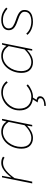

<svg xmlns="http://www.w3.org/2000/svg" viewBox="1127 -1657 746 3040"><g transform="rotate(-90 1500.0 -137.0)"><path d="M116 0 212 -478H236L210 -334H214Q242 -373 277.5 -408.5Q313 -444 354.5 -467Q396 -490 442 -490Q474 -490 497.5 -483Q521 -476 540 -462L524 -438Q505 -452 485 -457Q465 -462 439 -462Q377 -462 316.5 -411Q256 -360 200 -280L144 0Z M836 12Q760 12 713 -34Q666 -80 666 -170Q666 -233 686 -290.5Q706 -348 742 -393Q778 -438 827 -464Q876 -490 934 -490Q988 -490 1029 -468Q1070 -446 1092 -410H1096L1114 -478H1138L1042 0H1018L1030 -78H1026Q986 -39 936.5 -13.5Q887 12 836 12ZM838 -14Q886 -14 938 -42.5Q990 -71 1038 -122L1090 -372Q1057 -422 1017 -443Q977 -464 932 -464Q881 -464 837.5 -439.5Q794 -415 762 -374Q730 -333 712 -281.5Q694 -230 694 -176Q694 -94 733 -54Q772 -14 838 -14Z M1486 12Q1423 12 1375 -12Q1327 -36 1299.5 -83Q1272 -130 1272 -200Q1272 -265 1296 -318Q1320 -371 1360.5 -409.5Q1401 -448 1452 -469Q1503 -490 1558 -490Q1620 -490 1664.5 -465.5Q1709 -441 1734 -406L1712 -388Q1684 -426 1645.5 -445Q1607 -464 1548 -464Q1503 -464 1459 -444Q1415 -424 1379 -388.5Q1343 -353 1321.5 -306.5Q1300 -260 1300 -206Q1300 -110 1352 -62Q1404 -14 1488 -14Q1535 -14 1582 -35Q1629 -56 1666 -90L1684 -70Q1645 -34 1591 -11Q1537 12 1486 12ZM1344 216 1342 192Q1404 190 1435 173.5Q1466 157 1466 132Q1466 109 1449 99Q1432 89 1398 86L1456 -4H1484L1440 68Q1475 77 1485.5 90Q1496 103 1496 124Q1496 167 1454 190.5Q1412 214 1344 216Z M2036 12Q1960 12 1913 -34Q1866 -80 1866 -170Q1866 -233 1886 -290.5Q1906 -348 1942 -393Q1978 -438 2027 -464Q2076 -490 2134 -490Q2188 -490 2229 -468Q2270 -446 2292 -410H2296L2314 -478H2338L2242 0H2218L2230 -78H2226Q2186 -39 2136.5 -13.5Q2087 12 2036 12ZM2038 -14Q2086 -14 2138 -42.5Q2190 -71 2238 -122L2290 -372Q2257 -422 2217 -443Q2177 -464 2132 -464Q2081 -464 2037.5 -439.5Q1994 -415 1962 -374Q1930 -333 1912 -281.5Q1894 -230 1894 -176Q1894 -94 1933 -54Q1972 -14 2038 -14Z M2673 12Q2635 12 2595.5 1.5Q2556 -9 2522.5 -29Q2489 -49 2468 -76L2488 -94Q2521 -54 2572 -34Q2623 -14 2680 -14Q2745 -14 2789.5 -39Q2834 -64 2834 -120Q2834 -151 2814 -171Q2794 -191 2759.5 -205.5Q2725 -220 2681 -235Q2605 -261 2573.5 -292.5Q2542 -324 2542 -370Q2542 -411 2563.5 -437.5Q2585 -464 2621 -477Q2657 -490 2702 -490Q2770 -490 2821 -465.5Q2872 -441 2900 -412L2882 -392Q2852 -419 2808 -441.5Q2764 -464 2700 -464Q2639 -464 2604.5 -439Q2570 -414 2570 -372Q2570 -327 2607 -303Q2644 -279 2703 -259Q2749 -244 2785 -227Q2821 -210 2841.5 -185.5Q2862 -161 2862 -122Q2862 -73 2836.5 -43.5Q2811 -14 2768 -1Q2725 12 2673 12Z"/></g></svg>

Font: Source Code Pro ExtraLight ExtraLight
Style: Italic
Weight: 250
Italic angle: -11°
Monospace: yes
Version: Version 1.016;hotconv 1.0.116;makeotfexe 2.5.65601